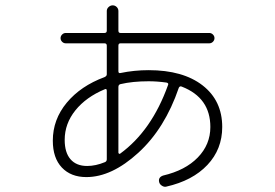

<svg xmlns="http://www.w3.org/2000/svg" viewBox="-20 -654 1040 726"><path d="M376 -316.4Q305.7 -287.1 265.1 -236.8Q224.6 -186.5 224.6 -125Q224.6 -77.1 246.6 -51.8Q268.6 -26.4 309.6 -26.4Q341.8 -26.4 377 -41Q383.8 -43.9 383.8 -51.8V-310.5Q383.8 -320.3 376 -316.4ZM542 -346.7Q481.4 -346.7 435.5 -335.9Q427.7 -334 427.7 -325.2V-77.1Q427.7 -74.2 430.2 -72.8Q432.6 -71.3 434.6 -73.2Q553.7 -160.2 615.2 -332Q619.1 -339.8 609.4 -341.8Q574.2 -346.7 542 -346.7ZM306.6 15.6Q248 15.6 213.9 -20.5Q179.7 -56.6 179.7 -122.1Q179.7 -202.1 232.4 -265.6Q285.2 -329.1 375 -362.3Q383.8 -366.2 383.8 -373V-481.4Q383.8 -490.2 375 -490.2H228.5Q220.7 -490.2 214.8 -496.1Q209 -502 209 -509.8Q209 -517.6 214.8 -523.4Q220.7 -529.3 228.5 -529.3H375Q383.8 -529.3 383.8 -538.1V-612.3Q383.8 -621.1 390.6 -627.4Q397.5 -633.8 406.2 -633.8Q415 -633.8 421.4 -627.4Q427.7 -621.1 427.7 -612.3V-538.1Q427.7 -529.3 435.5 -529.3H771.5Q779.3 -529.3 785.2 -523.4Q791 -517.6 791 -509.8Q791 -502 785.2 -496.1Q779.3 -490.2 771.5 -490.2H435.5Q427.7 -490.2 427.7 -481.4V-384.8Q427.7 -376 435.5 -377.9Q487.3 -388.7 542 -388.7Q671.9 -388.7 746.1 -331.1Q820.3 -273.4 820.3 -173.8Q820.3 -89.8 764.2 -30.3Q708 29.3 608.4 51.8Q600.6 53.7 592.3 48.3Q584 43 582 35.2Q577.1 16.6 596.7 9.8Q680.7 -9.8 728 -58.6Q775.4 -107.4 775.4 -173.8Q775.4 -284.2 668 -326.2Q660.2 -330.1 656.2 -322.3Q603.5 -168 502.9 -76.2Q402.3 15.6 306.6 15.6Z"/></svg>

Font: Rounded Mgen+ 1mn light
Style: Regular
Weight: 200
Designer: [Source Han Sans]
Ryoko NISHIZUKA  (kana & ideographs); Paul D. Hunt (Latin, Greek & Cyrillic); Wenlong ZHANG  (bopomofo
Version: Version 1.059.20150602